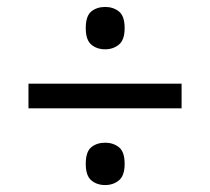

<svg xmlns="http://www.w3.org/2000/svg" viewBox="-20 -634 605 553"><path d="M62 -322V-393H503V-322ZM283 -101Q259 -101 243 -114.5Q227 -128 227 -162Q227 -197 243 -210Q259 -223 283 -223Q306 -223 322.5 -210Q339 -197 339 -162Q339 -128 322.5 -114.5Q306 -101 283 -101ZM283 -492Q259 -492 243 -505.5Q227 -519 227 -553Q227 -588 243 -601Q259 -614 283 -614Q306 -614 322.5 -601Q339 -588 339 -553Q339 -519 322.5 -505.5Q306 -492 283 -492Z"/></svg>

Font: Noto Serif Myanmar
Style: Regular
Weight: 400
Designer: Ben Mitchell and the Monotype Design Team
Foundry: Monotype Imaging Inc.
Version: Version 2.106